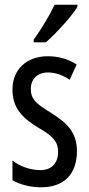

<svg xmlns="http://www.w3.org/2000/svg" viewBox="-20 -786 379 816"><path d="M309 -757V-766H212C191 -721 161 -671 123 -617V-606H175C216 -642 284 -715 309 -757ZM307 -144C307 -226 262 -265 196 -307C133 -345 111 -365 111 -408C111 -450 139 -478 184 -478C217 -478 248 -466 276 -447L306 -512C269 -535 229 -547 183 -547C94 -547 33 -491 33 -406C33 -323 78 -283 145 -242C205 -208 227 -183 227 -141C227 -92 199 -63 152 -63C108 -63 62 -80 33 -104V-20C63 -3 105 10 155 10C251 10 307 -45 307 -144Z"/></svg>

Font: Noto Sans Telugu ExtraCondensed
Style: Regular
Weight: 400
Width: 2
Designer: Jelle Bosma - Monotype Design Team
Foundry: Monotype Imaging Inc.
Version: Version 2.005